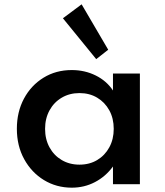

<svg xmlns="http://www.w3.org/2000/svg" viewBox="-20 -852 764 888"><path d="M312 16Q241 16 183.2 -19.2Q125.5 -54.5 91.8 -116Q58 -177.5 58 -256.5Q58 -334.5 90.8 -395.8Q123.5 -457 181 -492.5Q238.5 -528 312 -528Q372 -528 422.5 -503Q473 -478 502.5 -433.5V-512H627V0H502.5V-82Q468.5 -35.5 419.2 -9.8Q370 16 312 16ZM347.5 -90.5Q394 -90.5 429.5 -111.8Q465 -133 485.5 -170.5Q506 -208 506 -256Q506 -304.5 485.5 -341.8Q465 -379 429.5 -400.2Q394 -421.5 347.5 -421.5Q301.5 -421.5 265.5 -400.2Q229.5 -379 209 -341.5Q188.5 -304 188.5 -256Q188.5 -208 209 -170.5Q229.5 -133 265.5 -111.8Q301.5 -90.5 347.5 -90.5ZM425 -578.5 271 -767.5 357.5 -832 480.5 -622Z"/></svg>

Font: Spartan Thin SemiBold
Style: Regular
Weight: 600
Version: Version 1.004